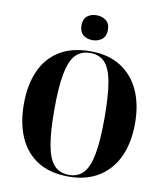

<svg xmlns="http://www.w3.org/2000/svg" viewBox="-100 -1017 953 1109"><g transform="rotate(10 377.0 -463.0)"><path d="M378 10Q268 10 195.5 -36Q123 -82 87 -165Q51 -248 51 -359Q51 -470 87 -552Q123 -634 195.5 -679.5Q268 -725 379 -725Q483 -725 555.5 -679.5Q628 -634 665.5 -552Q703 -470 703 -358Q703 -247 665.5 -164.5Q628 -82 555 -36Q482 10 378 10ZM378 0Q431 0 463 -34.5Q495 -69 509.5 -147.5Q524 -226 524 -358Q524 -490 510 -568.5Q496 -647 464 -681Q432 -715 379 -715Q325 -715 292.5 -681Q260 -647 245 -568.5Q230 -490 230 -358Q230 -226 244.5 -147.5Q259 -69 291.5 -34.5Q324 0 378 0ZM377 -790Q344 -790 322 -808Q300 -826 300 -863Q300 -901 322 -918.5Q344 -936 377 -936Q409 -936 432 -918.5Q455 -901 455 -863Q455 -826 432 -808Q409 -790 377 -790Z"/></g></svg>

Font: Noto Serif Display SemiCondensed ExtraBold
Style: Regular
Weight: 800
Width: 4
Designer: Monotype Design Team
Foundry: Monotype Imaging Inc.
Version: Version 2.009